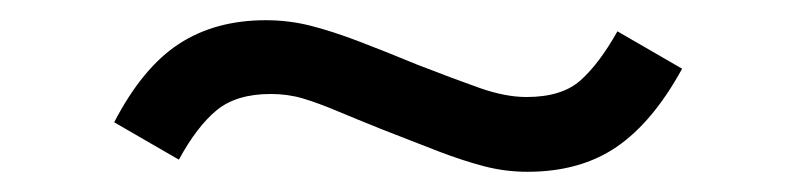

<svg xmlns="http://www.w3.org/2000/svg" viewBox="-20 -379 788 190"><path d="M502 -209Q480 -209 459 -214.5Q438 -220 414.5 -229Q391 -238 358 -251Q333 -261 314 -269Q295 -277 280 -281.5Q265 -286 248 -286Q214 -286 194.5 -270Q175 -254 157 -221L93 -258Q121 -312 157 -335.5Q193 -359 243 -359Q266 -359 287.5 -353.5Q309 -348 334 -338.5Q359 -329 393 -315Q429 -301 454.5 -292Q480 -283 501 -283Q536 -283 554.5 -299.5Q573 -316 591 -348L655 -311Q626 -258 590 -233.5Q554 -209 502 -209Z"/></svg>

Font: Nunito Sans 7pt Expanded Medium
Style: Regular
Weight: 500
Width: 7
Designer: Vernon Adams
Foundry: Vernon Adams
Version: Version 3.101;gftools[0.9.27]